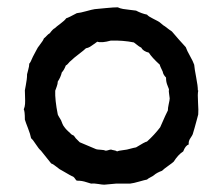

<svg xmlns="http://www.w3.org/2000/svg" viewBox="-20 -518 602 525"><path d="M469 -410 488 -389Q491 -380 499.5 -365Q508 -350 511 -341Q512 -329 516.5 -306Q521 -283 521 -271Q522 -271 522 -270Q520 -261 521.5 -238Q523 -215 522 -205Q520 -197 517.5 -188Q515 -179 512 -168Q509 -157 507 -151Q506 -148 500.5 -140Q495 -132 496 -123Q487 -120 481 -104Q467 -95 455 -76Q452 -73 440 -64.5Q428 -56 423 -51Q409 -46 401 -39Q399 -37 392 -33.5Q385 -30 382 -27Q376 -26 360.5 -21.5Q345 -17 336 -16H298Q267 -13 265 -13Q260 -13 248 -15Q236 -17 229 -16Q225 -17 217.5 -19.5Q210 -22 204 -23Q198 -24 190 -24Q188 -25 185.5 -29Q183 -33 180 -35Q176 -36 149 -52Q144 -54 135 -61.5Q126 -69 120 -71L92 -106Q86 -111 78 -123.5Q70 -136 65 -140Q63 -151 56.5 -167.5Q50 -184 48 -191Q48 -214 45 -219Q48 -226 48.5 -234Q49 -242 48.5 -253Q48 -264 48 -271Q49 -276 50.5 -284.5Q52 -293 53 -300Q54 -307 54 -315Q54 -316 57 -326.5Q60 -337 60 -344Q63 -346 70 -363Q78 -378 79 -380Q82 -387 90 -397Q98 -407 100 -413Q103 -415 107.5 -420Q112 -425 116 -427Q125 -439 130 -441Q134 -445 145.5 -453.5Q157 -462 161 -468Q168 -470 190 -482Q200 -483 216 -487.5Q232 -492 239 -493Q250 -494 270.5 -496Q291 -498 302 -498Q308 -495 316.5 -493.5Q325 -492 335.5 -491Q346 -490 352 -489Q367 -481 382 -478Q386 -473 397.5 -467.5Q409 -462 412 -460Q416 -458 421.5 -453Q427 -448 431 -446Q445 -435 450 -432Q468 -411 469 -410ZM198 -129 243 -110Q246 -109 255.5 -108.5Q265 -108 269 -106Q272 -106 276.5 -107.5Q281 -109 284 -109Q286 -108 292 -107Q298 -106 300 -104Q304 -106 313.5 -107Q323 -108 327 -109Q350 -115 352 -115Q376 -130 382 -131Q402 -149 418 -170Q435 -209 439 -216Q439 -223 441.5 -234Q444 -245 444 -249Q444 -252 442.5 -260.5Q441 -269 442 -274Q441 -277 438.5 -283Q436 -289 435 -294Q434 -299 434 -306Q426 -314 425 -322Q417 -338 417 -341Q395 -361 387 -374Q371 -378 366 -388Q362 -389 346 -402Q316 -408 283 -407Q258 -400 246 -404Q243 -402 237 -397.5Q231 -393 226 -390Q221 -387 215 -386Q210 -381 195.5 -370Q181 -359 174 -352Q171 -350 167 -345Q163 -340 160 -339Q155 -326 149 -320Q146 -307 138 -295Q138 -289 135 -281Q132 -273 131 -270Q130 -245 138 -205Q139 -202 142.5 -196.5Q146 -191 147 -189Q148 -186 150.5 -180Q153 -174 155 -172Q160 -164 176 -150L182 -147L187 -140Z"/></svg>

Font: FuturaRenner
Style: Regular
Weight: 400
Designer: Bastien Sozeau
Foundry: NBR — Bastien Sozeau
Version: Version 2.001;PS 002.001;hotconv 1.0.88;makeotf.lib2.5.64775